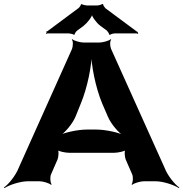

<svg xmlns="http://www.w3.org/2000/svg" viewBox="-79 -929 939 984"><path d="M565 -112 599 -34C604 -21 603 7 595 16L599 18C607 10 640 0 658 0H718C758 0 813 19 838 35L840 32C815 15 779 -31 765 -68L490 -679C485 -691 483 -718 491 -726L488 -728C480 -720 447 -711 431 -711H349C333 -711 300 -720 292 -728L289 -726C297 -718 295 -691 290 -678L16 -67C2 -31 -34 15 -59 32L-56 35C-32 19 24 0 64 0H124C142 0 174 10 182 18L186 16C178 7 177 -21 182 -34L216 -112C221 -125 224 -156 216 -164L212 -162C220 -153 257 -146 275 -146H506C524 -146 561 -153 569 -162L565 -164C557 -156 560 -125 565 -112ZM308 -331 335 -398C370 -482 392 -597 392 -664H388C388 -597 410 -482 445 -398L474 -331C489 -295 529 -247 558 -230L560 -234C531 -250 461 -265 415 -265H366C320 -265 250 -250 221 -234L225 -231C253 -247 293 -295 308 -331ZM624 -766 461 -887C457 -891 448 -904 450 -907L445 -909C443 -905 425 -901 419 -901H366C360 -901 342 -905 340 -908L336 -907C337 -904 328 -891 324 -888L164 -769C163 -768 160 -768 159 -768L158 -765C158 -764 160 -763 160 -762C160 -760 157 -758 156 -757L159 -755C160 -756 163 -758 165 -758H272C278 -758 297 -754 299 -751L304 -752C302 -755 311 -768 315 -771L350 -797C369 -812 395 -845 395 -861H390C390 -845 416 -811 435 -797L469 -772C473 -768 482 -755 480 -752L485 -750C486 -754 505 -758 511 -758H622C623 -758 625 -756 626 -755L630 -758C629 -759 626 -760 626 -761C626 -762 628 -762 629 -763L626 -766Z"/></svg>

Font: Asimov
Style: EdgeWide
Weight: 500
Designer: Google
Version: Version 2.000980: 2014